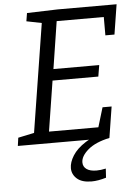

<svg xmlns="http://www.w3.org/2000/svg" viewBox="-61 -744 727 1011"><g transform="rotate(-5 303.0 -239.0)"><path d="M473 -164H521L495 0H11L17 -43L102 -61L193 -634L113 -650L120 -693L282 -698H594L569 -540H521V-637H272L233 -387H475L465 -327H223L181 -61H442ZM382 220Q331 220 305 197Q279 174 279 141Q279 110 301 75Q323 40 369 10.5Q415 -19 485 -32L495 0Q420 16 381 49.5Q342 83 342 116Q342 139 360.5 152Q379 165 413 165Q435 165 462 159L459 207Q416 220 382 220Z"/></g></svg>

Font: Bitter
Style: Italic
Weight: 400
Italic angle: -9°
Designer: Sol Matas, and Bitter project Authors
Foundry: Sol Matas
Version: Version 2.001